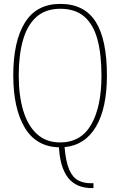

<svg xmlns="http://www.w3.org/2000/svg" viewBox="-20 -745 617 984"><path d="M449 219Q421 219 393 210.5Q365 202 341.5 180Q318 158 302 116.5Q286 75 282 10Q165 7 106.5 -91.5Q48 -190 48 -359Q48 -533 107.5 -629Q167 -725 289 -725Q412 -725 470 -634Q528 -543 528 -358Q528 -191 472 -96Q416 -1 311 9Q317 83 334.5 123.5Q352 164 380 179Q408 194 445 194H459V219ZM288 -15Q395 -15 447.5 -106.5Q500 -198 500 -358Q500 -466 479.5 -542.5Q459 -619 412.5 -659.5Q366 -700 289 -700Q214 -700 167 -658.5Q120 -617 98 -540Q76 -463 76 -358Q76 -254 99.5 -177Q123 -100 170 -57.5Q217 -15 288 -15Z"/></svg>

Font: Noto Serif Condensed Thin
Style: Regular
Weight: 100
Width: 3
Designer: Monotype Design Team
Foundry: Monotype Imaging Inc.
Version: Version 2.013; ttfautohint (v1.8.4.7-5d5b)